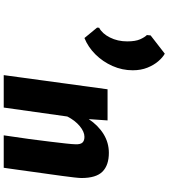

<svg xmlns="http://www.w3.org/2000/svg" viewBox="43 -947 904 1030"><g transform="rotate(90 495.0 -432.0)"><path d="M184 -433 128 -501 129 -512Q160 -528 181 -569.5Q202 -611 202 -662Q202 -706.5 191 -731.2Q180 -756 168 -768L170 -788L268 -864Q288 -853 308.5 -829.2Q329 -805.5 343 -770.8Q357 -736 357 -692Q357 -635.5 334 -583.5Q311 -531.5 271.8 -492Q232.5 -452.5 184 -433ZM383 0 459 -557H626L619 -456Q653 -507 699.2 -535.5Q745.5 -564 800 -564Q866 -564 900.5 -530Q935 -496 935 -417Q935 -406 931.8 -377.2Q928.5 -348.5 923.8 -313.8Q919 -279 915 -250Q913.5 -240 909.8 -213Q906 -186 901.2 -151.2Q896.5 -116.5 891.8 -83Q887 -49.5 883.8 -26.5Q880.5 -3.5 880 0H706Q717.5 -75 725.8 -137.2Q734 -199.5 740 -249Q746 -299.5 749.8 -333.2Q753.5 -367 754 -385Q755 -411.5 745 -422.2Q735 -433 714 -433Q687 -433 656.5 -407.8Q626 -382.5 605 -341L557 0Z"/></g></svg>

Font: Merriweather Sans ExtraBold
Style: Italic
Weight: 800
Italic angle: -7.5°
Designer: Eben Sorkin
Foundry: Eben Sorkin
Version: Version 2.001; ttfautohint (v1.8.3)